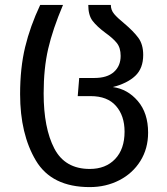

<svg xmlns="http://www.w3.org/2000/svg" viewBox="-20 -547 681 783"><path d="M62 -163Q62 -270 82.5 -355Q103 -440 144 -527H237Q195 -428 176.5 -348Q158 -268 158 -166Q158 -25 201.5 58.5Q245 142 346 142Q411 142 449.5 101.5Q488 61 488 -10Q488 -75 453 -115Q418 -155 350 -155H297L303 -229H365Q417 -229 444.5 -253.5Q472 -278 472 -319Q472 -352 456.5 -371.5Q441 -391 410 -413Q375 -439 357.5 -462Q340 -485 340 -527H432Q432 -506 445.5 -490Q459 -474 486 -452Q524 -420 544 -393Q564 -366 564 -323Q564 -268 531.5 -237.5Q499 -207 440 -192Q500 -184 542 -135Q584 -86 584 -6Q584 59 552.5 109.5Q521 160 466.5 188Q412 216 346 216Q191 216 126.5 108Q62 0 62 -163Z"/></svg>

Font: FiraGO
Style: Regular
Weight: 400
Designer: bBox Type
Foundry: bBox Type GmbH
Version: Version 1.001;April 20, 2020;FontCreator 12.0.0.2555 64-bit